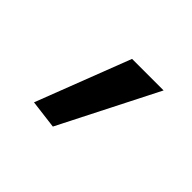

<svg xmlns="http://www.w3.org/2000/svg" viewBox="-62 -882 353 353"><g transform="rotate(45 114.0 -705.5)"><path d="M42 -617 113 -801H195L98 -610Z"/></g></svg>

Font: Encode Sans Condensed
Style: Regular
Weight: 400
Designer: Pablo Impallari, Andres Torresi
Foundry: Pablo Impallari, Andres Torresi
Version: Version 1.000; ttfautohint (v1.00) -l 8 -r 50 -G 200 -x 14 -